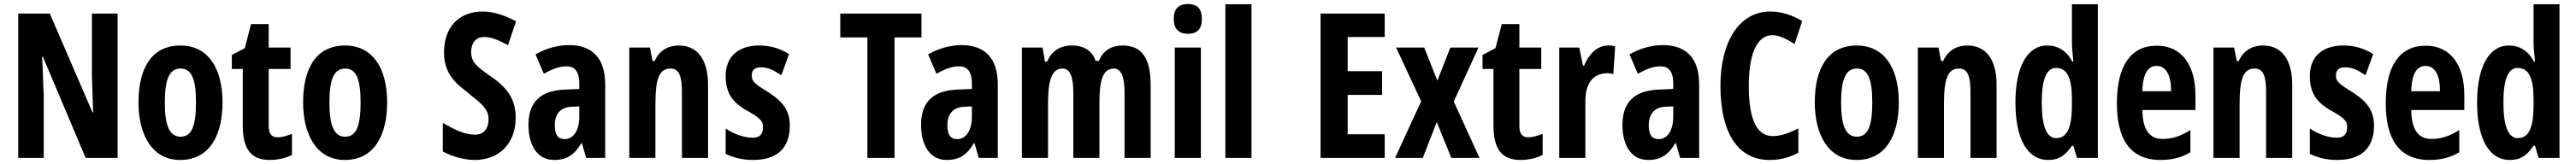

<svg xmlns="http://www.w3.org/2000/svg" viewBox="-20 -781 12721 811"><path d="M561 0V-714H434V-405C436 -353 437 -317 440 -225H437L226 -714H70V0H196V-315C193 -363 193 -408 188 -500H192L403 0Z M1079 -274C1079 -457 998 -556 872 -556C726 -556 664 -440 664 -274C664 -120 728 10 870 10C1022 10 1079 -123 1079 -274ZM794 -273C794 -391 817 -442 872 -442C926 -442 948 -391 948 -274C948 -157 926 -105 872 -105C818 -105 794 -158 794 -273Z M1351 -102C1320 -102 1307 -121 1307 -158V-440H1415V-546H1307V-662H1220L1189 -543L1125 -509V-440H1179V-162C1179 -46 1218 10 1312 10C1351 10 1392 1 1422 -15V-119C1393 -108 1372 -102 1351 -102Z M1892 -274C1892 -457 1811 -556 1685 -556C1539 -556 1477 -440 1477 -274C1477 -120 1541 10 1683 10C1835 10 1892 -123 1892 -274ZM1607 -273C1607 -391 1630 -442 1685 -442C1739 -442 1761 -391 1761 -274C1761 -157 1739 -105 1685 -105C1631 -105 1607 -158 1607 -273Z M2527 -200C2527 -294 2481 -353 2395 -409C2334 -454 2307 -472 2307 -526C2307 -568 2331 -598 2370 -598C2405 -598 2433 -587 2489 -558L2529 -676C2460 -711 2410 -724 2365 -724C2239 -724 2172 -639 2173 -519C2173 -393 2265 -348 2303 -312C2354 -272 2393 -242 2393 -193C2393 -151 2375 -115 2325 -115C2275 -115 2221 -142 2167 -173V-32C2220 -3 2281 10 2325 10C2440 10 2527 -66 2527 -200Z M2789 -558C2734 -558 2675 -541 2625 -512L2666 -416C2712 -442 2744 -453 2779 -453C2822 -453 2841 -421 2841 -370V-341L2769 -338C2652 -333 2590 -279 2590 -163C2590 -74 2626 10 2717 10C2781 10 2818 -17 2851 -73H2854L2875 0H2969V-363C2969 -494 2905 -558 2789 -558ZM2803 -253 2841 -255V-204C2841 -136 2812 -93 2769 -93C2737 -93 2720 -113 2720 -161C2720 -216 2747 -251 2803 -253Z M3333 -556C3283 -556 3237 -534 3213 -479H3203L3190 -546H3088V0H3217V-264C3217 -394 3236 -442 3292 -442C3335 -442 3348 -402 3348 -325V0H3477V-362C3477 -488 3423 -556 3333 -556Z M3881 -160C3881 -249 3828 -291 3767 -330C3699 -371 3693 -384 3693 -408C3693 -434 3707 -448 3737 -448C3781 -448 3805 -430 3839 -409L3877 -514C3827 -544 3781 -556 3730 -556C3625 -556 3564 -500 3564 -405C3564 -322 3597 -274 3671 -233C3750 -190 3748 -173 3748 -149C3748 -118 3731 -100 3698 -100C3648 -100 3600 -122 3564 -145V-20C3607 0 3649 10 3700 10C3811 10 3881 -43 3881 -160Z M4398 0V-596H4531V-714H4130V-596H4264V0Z M4728 -558C4673 -558 4614 -541 4564 -512L4605 -416C4651 -442 4683 -453 4718 -453C4761 -453 4780 -421 4780 -370V-341L4708 -338C4591 -333 4529 -279 4529 -163C4529 -74 4565 10 4656 10C4720 10 4757 -17 4790 -73H4793L4814 0H4908V-363C4908 -494 4844 -558 4728 -558ZM4742 -253 4780 -255V-204C4780 -136 4751 -93 4708 -93C4676 -93 4659 -113 4659 -161C4659 -216 4686 -251 4742 -253Z M5525 -556C5472 -556 5430 -534 5407 -480H5391C5376 -527 5336 -556 5274 -556C5226 -556 5175 -536 5152 -476H5141L5129 -546H5027V0H5156V-262C5156 -380 5172 -442 5228 -442C5265 -442 5281 -401 5281 -324V0H5410V-278C5410 -389 5429 -442 5482 -442C5518 -442 5534 -398 5534 -323V0H5663V-360C5663 -493 5619 -556 5525 -556Z M5847 -761C5799 -761 5777 -736 5777 -687C5777 -639 5801 -614 5847 -614C5894 -614 5916 -639 5916 -687C5916 -735 5896 -761 5847 -761ZM5911 -546H5782V0H5911Z M6161 0V-760H6032V0Z M6819 0V-117H6636V-312H6806V-429H6636V-598H6819V-714H6502V0Z M6999 -280 6870 0H7007L7076 -177L7148 0H7287L7160 -279L7282 -546H7143L7079 -382L7014 -546H6875Z M7528 -102C7497 -102 7484 -121 7484 -158V-440H7592V-546H7484V-662H7397L7366 -543L7302 -509V-440H7356V-162C7356 -46 7395 10 7489 10C7528 10 7569 1 7599 -15V-119C7570 -108 7549 -102 7528 -102Z M7922 -556C7865 -556 7825 -508 7804 -457H7798L7780 -546H7681V0H7810V-279C7809 -364 7844 -419 7921 -419C7924 -419 7940 -418 7948 -414L7957 -552C7941 -556 7930 -556 7922 -556Z M8192 -558C8137 -558 8078 -541 8028 -512L8069 -416C8115 -442 8147 -453 8182 -453C8225 -453 8244 -421 8244 -370V-341L8172 -338C8055 -333 7993 -279 7993 -163C7993 -74 8029 10 8120 10C8184 10 8221 -17 8254 -73H8257L8278 0H8372V-363C8372 -494 8308 -558 8192 -558ZM8206 -253 8244 -255V-204C8244 -136 8215 -93 8172 -93C8140 -93 8123 -113 8123 -161C8123 -216 8150 -251 8206 -253Z M8735 -607C8766 -607 8804 -589 8843 -563L8881 -677C8831 -706 8781 -724 8723 -724C8566 -724 8477 -569 8477 -356C8477 -122 8565 10 8719 10C8773 10 8818 -2 8862 -26V-146C8813 -122 8775 -108 8735 -108C8655 -108 8617 -195 8617 -355C8617 -499 8650 -607 8735 -607Z M9358 -274C9358 -457 9277 -556 9151 -556C9005 -556 8943 -440 8943 -274C8943 -120 9007 10 9149 10C9301 10 9358 -123 9358 -274ZM9073 -273C9073 -391 9096 -442 9151 -442C9205 -442 9227 -391 9227 -274C9227 -157 9205 -105 9151 -105C9097 -105 9073 -158 9073 -273Z M9697 -556C9647 -556 9601 -534 9577 -479H9567L9554 -546H9452V0H9581V-264C9581 -394 9600 -442 9656 -442C9699 -442 9712 -402 9712 -325V0H9841V-362C9841 -488 9787 -556 9697 -556Z M10096 10C10149 10 10180 -12 10213 -60H10220L10238 0H10341V-760H10213V-569C10213 -541 10217 -516 10220 -476H10215C10187 -531 10142 -556 10091 -556C9993 -556 9934 -451 9934 -274C9934 -96 9992 10 10096 10ZM10135 -98C10088 -98 10064 -157 10064 -275C10064 -387 10087 -445 10134 -445C10189 -445 10213 -397 10213 -288V-256C10212 -147 10188 -98 10135 -98Z M10632 -555C10503 -555 10435 -455 10435 -270C10435 -98 10497 10 10651 10C10705 10 10754 -1 10798 -28V-138C10749 -107 10708 -94 10660 -94C10596 -94 10562 -140 10561 -237H10823V-310C10823 -460 10755 -555 10632 -555ZM10631 -455C10679 -455 10703 -407 10703 -330H10561C10563 -421 10591 -455 10631 -455Z M11157 -556C11107 -556 11061 -534 11037 -479H11027L11014 -546H10912V0H11041V-264C11041 -394 11060 -442 11116 -442C11159 -442 11172 -402 11172 -325V0H11301V-362C11301 -488 11247 -556 11157 -556Z M11705 -160C11705 -249 11652 -291 11591 -330C11523 -371 11517 -384 11517 -408C11517 -434 11531 -448 11561 -448C11605 -448 11629 -430 11663 -409L11701 -514C11651 -544 11605 -556 11554 -556C11449 -556 11388 -500 11388 -405C11388 -322 11421 -274 11495 -233C11574 -190 11572 -173 11572 -149C11572 -118 11555 -100 11522 -100C11472 -100 11424 -122 11388 -145V-20C11431 0 11473 10 11524 10C11635 10 11705 -43 11705 -160Z M11960 -555C11831 -555 11763 -455 11763 -270C11763 -98 11825 10 11979 10C12033 10 12082 -1 12126 -28V-138C12077 -107 12036 -94 11988 -94C11924 -94 11890 -140 11889 -237H12151V-310C12151 -460 12083 -555 11960 -555ZM11959 -455C12007 -455 12031 -407 12031 -330H11889C11891 -421 11919 -455 11959 -455Z M12376 10C12429 10 12460 -12 12493 -60H12500L12518 0H12621V-760H12493V-569C12493 -541 12497 -516 12500 -476H12495C12467 -531 12422 -556 12371 -556C12273 -556 12214 -451 12214 -274C12214 -96 12272 10 12376 10ZM12415 -98C12368 -98 12344 -157 12344 -275C12344 -387 12367 -445 12414 -445C12469 -445 12493 -397 12493 -288V-256C12492 -147 12468 -98 12415 -98Z"/></svg>

Font: Noto Sans Tamil ExtraCondensed
Style: Bold
Weight: 700
Width: 2
Designer: Jelle Bosma - Monotype Design Team
Foundry: Monotype Imaging Inc.
Version: Version 2.004